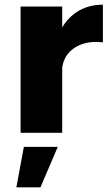

<svg xmlns="http://www.w3.org/2000/svg" viewBox="-20 -568 470 821"><path d="M420 -387Q367 -393 327.5 -378Q288 -363 266.5 -332.5Q245 -302 245 -259L203 -267Q203 -355 229.5 -418Q256 -481 305 -514.5Q354 -548 420 -548ZM68 -540H246V0H68ZM82 60H227L153 233H50Z"/></svg>

Font: Alexandria
Style: Bold
Weight: 700
Designer: Mohamed Gaber
Foundry: Kief Type Foundry
Version: Version 5.100